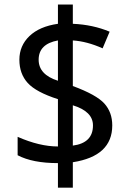

<svg xmlns="http://www.w3.org/2000/svg" viewBox="-20 -778 591 856"><path d="M304.7 -54.7V58.6H238.3V-50.8Q125 -50.8 58.6 -85.9V-168Q156.2 -125 238.3 -125V-335.9Q140.6 -367.2 103.5 -408.2Q66.4 -449.2 66.4 -511.7Q66.4 -574.2 111.3 -617.2Q156.2 -660.2 238.3 -671.9V-757.8H304.7V-671.9Q394.5 -668 468.8 -636.7L437.5 -562.5Q367.2 -593.8 304.7 -597.7V-394.5Q410.2 -355.5 445.3 -316.4Q480.5 -277.3 480.5 -218.8Q480.5 -82 304.7 -54.7ZM238.3 -418V-597.7Q152.3 -582 152.3 -511.7Q152.3 -445.3 238.3 -418ZM304.7 -308.6V-128.9Q394.5 -140.6 394.5 -218.8Q394.5 -281.2 304.7 -308.6Z"/></svg>

Font: Droid Sans Fallback
Style: Regular
Weight: 400
Designer: Steve Matteson
Foundry: Ascender Corporation
Version: 3.00 (Khmer version)